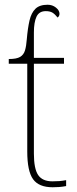

<svg xmlns="http://www.w3.org/2000/svg" viewBox="-20 -780 326 810"><path d="M202 10Q144 10 119.5 -24Q95 -58 95 -141V-511H17V-531Q50 -531 65 -540Q80 -549 85.5 -567.5Q91 -586 93 -614Q97 -661 104.5 -693.5Q112 -726 129.5 -743Q147 -760 181 -760Q201 -760 216 -748Q231 -736 231 -722Q231 -712 223 -706Q212 -720 201.5 -726.5Q191 -733 173 -733Q145 -733 134 -709.5Q123 -686 123 -643V-536H250V-511H123V-132Q123 -68 141 -41.5Q159 -15 201 -15Q218 -15 230.5 -16Q243 -17 259 -20V5Q243 8 229.5 9Q216 10 202 10Z"/></svg>

Font: Noto Serif Thin
Style: Regular
Weight: 100
Designer: Monotype Design Team
Foundry: Monotype Imaging Inc.
Version: Version 2.015